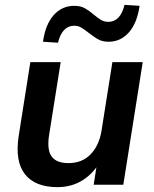

<svg xmlns="http://www.w3.org/2000/svg" viewBox="-20 -761 636 791"><path d="M217 10Q125 10 83 -43Q41 -96 57 -201L105 -505H230L182 -203Q173 -143 193 -116Q213 -89 262 -89Q318 -89 353 -125Q388 -161 398 -221L443 -505H568L488 0H366L382 -103H397Q368 -49 322 -19.5Q276 10 217 10ZM219 -585 157 -589Q167 -660 201 -698.5Q235 -737 286 -737Q313 -737 331.5 -726Q350 -715 366 -701Q380 -689 394.5 -680Q409 -671 426 -671Q476 -671 493 -741L555 -737Q545 -666 511 -627.5Q477 -589 427 -589Q400 -589 380.5 -601Q361 -613 345 -626Q331 -637 317 -646Q303 -655 286 -655Q236 -655 219 -585Z"/></svg>

Font: Mulish ExtraLight
Style: Bold Italic
Weight: 700
Italic angle: -9°
Version: Version 3.603